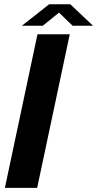

<svg xmlns="http://www.w3.org/2000/svg" viewBox="-20 -902 466 922"><path d="M3.5 0 160 -737.5H315L158.5 0ZM85 -778.5 216 -881.5H317.5L426.5 -778.5H328.5L263.5 -841.5L185.5 -778.5Z"/></svg>

Font: Epilogue
Style: Bold Italic
Weight: 700
Italic angle: -12°
Designer: Tyler Finck
Foundry: Etcetera Type Co
Version: Version 2.111; ttfautohint (v1.8.3)